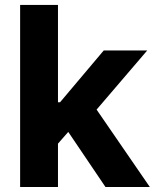

<svg xmlns="http://www.w3.org/2000/svg" viewBox="-20 -747 622 767"><path d="M197.4 -157 197.8 -338.4H219.8L394.5 -545.5H568.2L333.5 -271.3H297.6ZM60.4 0V-727.3H211.6V0ZM401.3 0 240.8 -237.6 341.6 -344.5 578.5 0Z"/></svg>

Font: InterMG
Style: Bold
Weight: 700
Designer: Rasmus Andersson
Foundry: rsms
Version: Version 3.019;December 26, 2023;FontCreator 15.0.0.2955 64-b